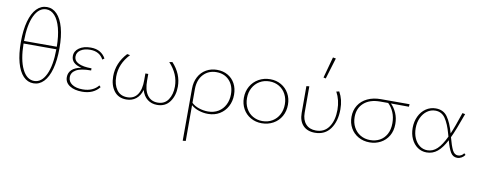

<svg xmlns="http://www.w3.org/2000/svg" viewBox="-77 -1099 4447 1776"><g transform="rotate(10 2146.0 -211.0)"><path d="M422 -355Q422 -242 399.5 -160.5Q377 -79 336 -36.5Q295 6 240 6Q185 6 144.5 -36Q104 -78 82 -158.5Q60 -239 60 -351Q60 -464 82.5 -545Q105 -626 146 -668.5Q187 -711 243 -711Q297 -711 337.5 -669Q378 -627 400 -547Q422 -467 422 -355ZM87 -365H395Q394 -466 374.5 -539Q355 -612 320.5 -650.5Q286 -689 241 -689Q171 -689 129.5 -603.5Q88 -518 87 -365ZM395 -341H87Q89 -188 131 -102.5Q173 -17 243 -17Q312 -17 353 -102.5Q394 -188 395 -341Z M859 -67Q803 4 697 4Q624 4 579.5 -25Q535 -54 535 -105Q535 -146 564 -174Q593 -202 653 -213Q556 -235 556 -306Q556 -353 598 -382.5Q640 -412 707 -412Q759 -412 794 -391Q829 -370 848 -334L830 -321Q793 -391 705 -391Q650 -391 615.5 -368Q581 -345 581 -307Q581 -266 623.5 -245Q666 -224 746 -224V-204Q649 -204 605.5 -178.5Q562 -153 562 -109Q562 -67 598.5 -42.5Q635 -18 698 -18Q748 -18 785.5 -35Q823 -52 845 -81Z M1562 -195Q1562 -112 1520.5 -54Q1479 4 1401 4Q1348 4 1310 -25.5Q1272 -55 1256 -111Q1240 -55 1202.5 -25.5Q1165 4 1112 4Q1037 4 996.5 -49.5Q956 -103 956 -187Q956 -311 1048 -411L1076 -406Q984 -309 984 -189Q984 -114 1018 -66Q1052 -18 1117 -18Q1180 -18 1213 -66Q1246 -114 1245 -203V-264H1272V-204Q1271 -114 1305.5 -66Q1340 -18 1402 -18Q1468 -18 1501.5 -68Q1535 -118 1535 -192Q1535 -309 1444 -406L1473 -411Q1562 -315 1562 -195Z M2087 -211Q2087 -151 2061 -102Q2035 -53 1988 -24.5Q1941 4 1879 4Q1835 4 1792.5 -10Q1750 -24 1721 -50V286L1693 289Q1694 126 1694 -199Q1694 -263 1720 -311.5Q1746 -360 1791.5 -386Q1837 -412 1893 -412Q1950 -412 1994 -387Q2038 -362 2062.5 -316.5Q2087 -271 2087 -211ZM2058 -211Q2058 -292 2012 -341Q1966 -390 1891 -390Q1817 -390 1769.5 -339.5Q1722 -289 1721 -202V-72Q1748 -46 1790 -32Q1832 -18 1875 -18Q1931 -18 1972.5 -43.5Q2014 -69 2036 -113Q2058 -157 2058 -211Z M2181 -201Q2181 -261 2208.5 -309Q2236 -357 2284.5 -384.5Q2333 -412 2393 -412Q2450 -412 2496 -385.5Q2542 -359 2568 -312.5Q2594 -266 2594 -208Q2594 -147 2567 -99Q2540 -51 2491.5 -24Q2443 3 2383 3Q2326 3 2279.5 -23.5Q2233 -50 2207 -96.5Q2181 -143 2181 -201ZM2565 -206Q2565 -259 2542.5 -301.5Q2520 -344 2480 -367.5Q2440 -391 2390 -391Q2338 -391 2297 -366.5Q2256 -342 2233 -299.5Q2210 -257 2210 -203Q2210 -150 2232.5 -107.5Q2255 -65 2295.5 -41.5Q2336 -18 2386 -18Q2438 -18 2479 -42.5Q2520 -67 2542.5 -110Q2565 -153 2565 -206Z M2732 -155V-407L2759 -410V-162Q2759 -95 2793.5 -56.5Q2828 -18 2889 -18Q2969 -18 3011 -80Q3053 -142 3053 -241Q3053 -332 3013 -406L3040 -411Q3060 -375 3069.5 -336Q3079 -297 3079 -250Q3079 -138 3028.5 -67Q2978 4 2883 4Q2812 4 2772 -38Q2732 -80 2732 -155ZM2874 -513 2928 -711 2956 -706 2896 -508Z M3699 -384Q3584 -384 3530 -385Q3562 -354 3582.5 -307.5Q3603 -261 3603 -205Q3603 -140 3575 -93Q3547 -46 3500 -21Q3453 4 3397 4Q3338 4 3291 -22.5Q3244 -49 3218 -95.5Q3192 -142 3192 -200Q3192 -261 3221.5 -308.5Q3251 -356 3305.5 -382Q3360 -408 3431 -408H3701ZM3504 -385H3429Q3332 -385 3276.5 -336Q3221 -287 3221 -204Q3221 -151 3243.5 -108.5Q3266 -66 3306.5 -42Q3347 -18 3399 -18Q3448 -18 3488 -39.5Q3528 -61 3551.5 -104Q3575 -147 3575 -208Q3575 -264 3555.5 -309.5Q3536 -355 3504 -385Z M4292 -36Q4280 -18 4260.5 -7Q4241 4 4220 4Q4179 4 4157 -33.5Q4135 -71 4116 -143Q4077 -68 4033.5 -32Q3990 4 3932 4Q3885 4 3847.5 -22Q3810 -48 3788.5 -94Q3767 -140 3767 -197Q3767 -257 3790.5 -306.5Q3814 -356 3855.5 -384Q3897 -412 3948 -412Q4019 -412 4057 -359Q4095 -306 4122 -208Q4152 -276 4197 -412L4223 -407Q4164 -241 4131 -174Q4152 -95 4171 -57Q4190 -19 4224 -19Q4239 -19 4253.5 -26.5Q4268 -34 4278 -49ZM4107 -175 4100 -200Q4075 -292 4040.5 -341.5Q4006 -391 3947 -391Q3905 -391 3870.5 -366.5Q3836 -342 3815.5 -298.5Q3795 -255 3795 -200Q3795 -148 3813.5 -106Q3832 -64 3864 -40.5Q3896 -17 3936 -17Q3987 -17 4027.5 -55Q4068 -93 4107 -175Z"/></g></svg>

Font: Ysabeau Extralight
Style: Regular
Weight: 200
Designer: Christian Thalmann (Catharsis Fonts)
Version: Version 0.003